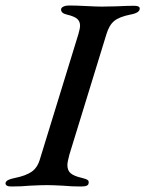

<svg xmlns="http://www.w3.org/2000/svg" viewBox="-48 -674 528 698"><path d="M-28 -8Q-27 -15 -18.5 -19.5Q-10 -24 6 -27Q46 -35 67.5 -50Q89 -65 98 -98L237 -550Q243 -570 243 -581Q243 -597 232 -606Q221 -615 195 -621Q174 -626 174 -639Q174 -646 182.5 -650Q191 -654 202 -654Q228 -654 266 -652Q302 -650 322 -650L375 -651Q415 -653 440 -653Q460 -653 460 -643Q460 -627 426 -621Q386 -613 367.5 -598Q349 -583 339 -550L204 -111Q197 -85 197 -74Q197 -54 209 -44Q221 -34 247 -28Q264 -24 270 -20Q276 -16 274 -8Q274 4 247 4Q212 4 180 1Q142 -1 123 -1Q101 -1 61 1Q30 4 -7 4Q-28 4 -28 -8Z"/></svg>

Font: EB Garamond Medium
Style: Italic
Weight: 500
Italic angle: -17.2°
Designer: Georg Duffner and Octavio Pardo
Foundry: Georg Duffner
Version: Version 1.000